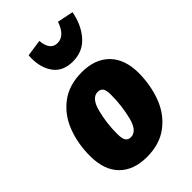

<svg xmlns="http://www.w3.org/2000/svg" viewBox="-253 -926 1036 1036"><g transform="rotate(-45 264.5 -408.0)"><path d="M13 -202Q13 -295 43.5 -375Q74 -455 139 -504Q204 -553 301 -553Q402 -553 459 -495.5Q516 -438 516 -331Q515 -237 484.5 -157.5Q454 -78 389 -29Q324 20 227 20Q126 20 69.5 -37Q13 -94 13 -202ZM327 -357Q327 -389 317.5 -403Q308 -417 287 -417Q241 -417 221 -341.5Q201 -266 201 -182Q201 -147 210.5 -132Q220 -117 241 -117Q288 -117 307.5 -194.5Q327 -272 327 -357ZM162 -798Q162 -813 163 -820L259 -834Q261 -798 276.5 -777Q292 -756 320 -756Q349 -756 370 -777.5Q391 -799 403 -836L495 -817Q480 -735 432.5 -681Q385 -627 309 -627Q235 -627 198.5 -675Q162 -723 162 -798Z"/></g></svg>

Font: Fira Sans Condensed Black
Style: Italic
Weight: 900
Width: 3
Italic angle: -8°
Designer: Carrois Corporate & Edenspiekermann AG
Foundry: Carrois Corporate GbR & Edenspiekermann AG
Version: Version 4.203